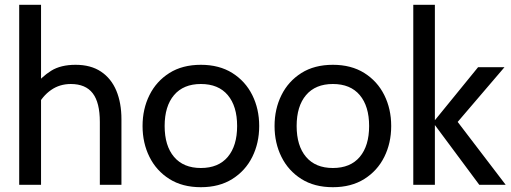

<svg xmlns="http://www.w3.org/2000/svg" viewBox="-20 -770 2130 800"><path d="M60 0V-750H151V-405L119 -407Q153.5 -450.5 193.2 -475.2Q233 -500 295 -500Q358.5 -500 401 -471.5Q443.5 -443 464.8 -392Q486 -341 486 -273V0H396V-262Q396 -343 366.2 -381.5Q336.5 -420 275 -420Q228.5 -420 192.8 -395Q157 -370 136 -328L151 -383V0Z M817 10Q740 10 685.8 -24.2Q631.5 -58.5 602.8 -116.2Q574 -174 574 -245Q574 -316 602.8 -373.8Q631.5 -431.5 685.8 -465.8Q740 -500 817 -500Q893.5 -500 948 -465.8Q1002.5 -431.5 1031.2 -373.8Q1060 -316 1060 -245Q1060 -174 1031.2 -116.2Q1002.5 -58.5 948 -24.2Q893.5 10 817 10ZM817 -70Q890 -70 929 -116.2Q968 -162.5 968 -245Q968 -327.5 929 -373.8Q890 -420 817 -420Q744.5 -420 705.2 -373.8Q666 -327.5 666 -245Q666 -162.5 705.2 -116.2Q744.5 -70 817 -70Z M1367 10Q1290 10 1235.8 -24.2Q1181.5 -58.5 1152.8 -116.2Q1124 -174 1124 -245Q1124 -316 1152.8 -373.8Q1181.5 -431.5 1235.8 -465.8Q1290 -500 1367 -500Q1443.5 -500 1498 -465.8Q1552.5 -431.5 1581.2 -373.8Q1610 -316 1610 -245Q1610 -174 1581.2 -116.2Q1552.5 -58.5 1498 -24.2Q1443.5 10 1367 10ZM1367 -70Q1440 -70 1479 -116.2Q1518 -162.5 1518 -245Q1518 -327.5 1479 -373.8Q1440 -420 1367 -420Q1294.5 -420 1255.2 -373.8Q1216 -327.5 1216 -245Q1216 -162.5 1255.2 -116.2Q1294.5 -70 1367 -70Z M1702 0V-750H1792V-269L1972 -490H2082L1887 -262L2087 0H1977L1792 -249V0Z"/></svg>

Font: Cabin Resolve
Style: Regular-Resolve
Weight: 400
Designer: Pablo Impallari
Foundry: Pablo Impallari. http://www.impallari.com Igino Marini. http://www.ikern.com
Version: Version 3.001